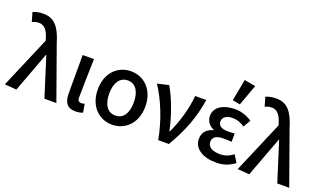

<svg xmlns="http://www.w3.org/2000/svg" viewBox="-78 -1253 2914 1738"><g transform="rotate(20 1379.5 -383.5)"><path d="M15 0 129 9 273 -377H277L396 0H511L329 -510C287 -652 232 -720 128 -720C79 -720 53 -712 26 -701L51 -613C70 -622 88 -629 117 -629C166 -629 201 -590 222 -515L227 -497Z M586 -122C586 -38 614 12 698 12C731 12 750 6 768 -1L754 -82C743 -78 732 -76 724 -76C700 -76 687 -87 687 -116C687 -220 692 -364 695 -490H586Z M821 -245C821 -81 926 12 1050 12C1173 12 1279 -81 1279 -245C1279 -409 1173 -502 1050 -502C926 -502 821 -409 821 -245ZM1168 -245C1168 -142 1127 -76 1050 -76C973 -76 931 -142 931 -245C931 -347 973 -414 1050 -414C1127 -414 1168 -347 1168 -245Z M1306 -477C1388 -354 1459 -181 1492 0H1595C1698 -176 1750 -318 1777 -490H1670C1659 -365 1620 -229 1564 -110H1560C1536 -231 1476 -403 1415 -502Z M2042 -779 2003 -570 2076 -557 2150 -760ZM1834 -137C1834 -42 1927 12 2050 12C2116 12 2168 -2 2229 -47L2186 -117C2142 -83 2102 -71 2061 -71C1984 -71 1940 -100 1940 -147C1940 -193 1974 -216 2043 -216C2068 -216 2094 -215 2122 -213V-293C2098 -291 2078 -290 2058 -290C1992 -290 1963 -314 1963 -353C1963 -395 2003 -419 2058 -419C2100 -419 2139 -405 2175 -379L2216 -450C2169 -482 2112 -502 2053 -502C1949 -502 1857 -459 1857 -367C1857 -323 1883 -278 1933 -260V-256C1876 -241 1834 -205 1834 -137Z M2258 0 2372 9 2516 -377H2520L2639 0H2754L2572 -510C2530 -652 2475 -720 2371 -720C2322 -720 2296 -712 2269 -701L2294 -613C2313 -622 2331 -629 2360 -629C2409 -629 2444 -590 2465 -515L2470 -497Z"/></g></svg>

Font: Cambridge Sans Medium
Style: Regular
Weight: 500
Version: Version 2.020;PS 002.020;hotconv 1.0.88;makeotf.lib2.5.64775